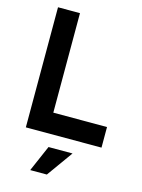

<svg xmlns="http://www.w3.org/2000/svg" viewBox="-135 -777 802 1081"><g transform="rotate(15 265.5 -237.0)"><path d="M65 -700H193V-120H506V0H65ZM217 74H357L248 226H151Z"/></g></svg>

Font: Haskoy Bold
Style: Regular
Weight: 700
Designer: Ertekin Erdin
Foundry: Ertekin Erdin
Version: Version 1.500; ttfautohint (v1.8.3)